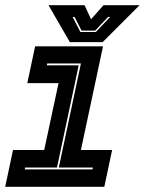

<svg xmlns="http://www.w3.org/2000/svg" viewBox="-28 -718 556 738"><path d="M-8 0 22 -141.5H142L197 -398.5H77L107 -540H368L283 -141.5H403L373 0ZM67 -67H327.5L329 -74H198L283 -474H153.5L152 -467H274.5L191 -74H68.5ZM240.5 -556 158.5 -698H297L322 -644L370 -698H508.5L366.5 -556ZM281 -595H340.5L395.5 -653H387.5L338 -600.5H285.5L258.5 -653H251Z"/></svg>

Font: Tourney Condensed ExtraBold
Style: Italic
Weight: 800
Width: 3
Italic angle: -12°
Designer: Tyler Finck
Foundry: Etcetera Type Co
Version: Version 1.010; ttfautohint (v1.8.3)